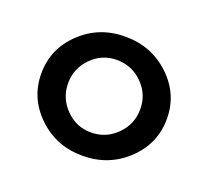

<svg xmlns="http://www.w3.org/2000/svg" viewBox="-68 -837 512 473"><g transform="rotate(20 188.5 -600.0)"><path d="M188 -443.8Q119.6 -443.8 71.8 -489.5Q23.9 -535.2 23.9 -600.1Q23.9 -665 71.8 -710.4Q119.6 -755.9 188 -755.9Q256.8 -755.9 304.9 -710.4Q353 -665 353 -600.1Q353 -535.2 304.9 -489.5Q256.8 -443.8 188 -443.8ZM188 -504.9Q227.5 -504.9 255.4 -533Q283.2 -561 283.2 -600.1Q283.2 -639.2 255.4 -667Q227.5 -694.8 188 -694.8Q149.4 -694.8 121.8 -667Q94.2 -639.2 94.2 -600.1Q94.2 -561 121.8 -533Q149.4 -504.9 188 -504.9Z"/></g></svg>

Font: Orkney
Style: Bold
Weight: 700
Designer: Samuel Oakes and Alfredo Marco Pradil
Foundry: Alfredo Marco Pradil
Version: 1.0